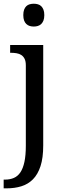

<svg xmlns="http://www.w3.org/2000/svg" viewBox="-32 -780 352 1040"><path d="M202.1 -536.1V7.8Q202.1 75.2 187.5 119.9Q172.9 164.6 146.5 191.2Q120.1 217.8 83.7 229Q47.4 240.2 3.9 240.2H-12.2V192.9H-4.9Q22 192.9 43 183.8Q64 174.8 78.4 153.6Q92.8 132.3 100.3 96.9Q107.9 61.5 107.9 8.8V-425.8Q107.9 -447.8 101.3 -461.2Q94.7 -474.6 83.5 -481.9Q72.3 -489.3 57.4 -491.7Q42.5 -494.1 25.9 -494.1H22.9V-536.1ZM94.2 -698.2Q94.2 -715.8 98.6 -727.5Q103 -739.3 110.6 -746.6Q118.2 -753.9 128.7 -756.8Q139.2 -759.8 150.9 -759.8Q162.6 -759.8 173.1 -756.8Q183.6 -753.9 191.2 -746.6Q198.7 -739.3 203.4 -727.5Q208 -715.8 208 -698.2Q208 -680.7 203.4 -668.9Q198.7 -657.2 191.2 -649.9Q183.6 -642.6 173.1 -639.4Q162.6 -636.2 150.9 -636.2Q139.2 -636.2 128.7 -639.4Q118.2 -642.6 110.6 -649.9Q103 -657.2 98.6 -668.9Q94.2 -680.7 94.2 -698.2Z"/></svg>

Font: Droid Serif
Style: Regular
Weight: 400
Designer: Monotype Design team
Foundry: Monotype Imaging Inc.
Version: Version 1.03